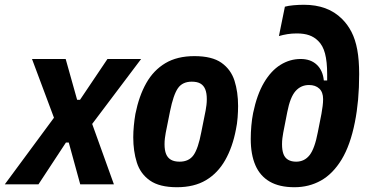

<svg xmlns="http://www.w3.org/2000/svg" viewBox="-68 -772 1545 804"><path d="M93 0H-48L158 -279L66 -525H207L255 -354H267L382 -525H523L318 -253L409 0H268L220 -175H208Z M673 12Q600 12 560 -16Q520 -44 505 -91.5Q490 -139 490 -197Q490 -220 492.5 -246Q495 -272 499 -295Q514 -370 544.5 -424Q575 -478 624.5 -507.5Q674 -537 746 -537Q820 -537 859.5 -509Q899 -481 914 -434Q929 -387 929 -328Q929 -306 927 -279.5Q925 -253 920 -230Q906 -156 875 -101.5Q844 -47 794.5 -17.5Q745 12 673 12ZM684 -95Q723 -95 742.5 -122.5Q762 -150 775 -219L793 -309Q795 -320 796.5 -332Q798 -344 798 -357Q798 -382 791.5 -398Q785 -414 771.5 -422Q758 -430 735 -430Q696 -430 677 -402.5Q658 -375 644 -306L626 -216Q624 -205 622.5 -193Q621 -181 621 -168Q621 -143 627.5 -127Q634 -111 648 -103Q662 -95 684 -95Z M1165 12Q1102 12 1061.5 -11.5Q1021 -35 1001.5 -80Q982 -125 982 -190Q982 -217 984.5 -245.5Q987 -274 992 -299Q1008 -376 1037.5 -426Q1067 -476 1106.5 -500.5Q1146 -525 1191 -525Q1233 -525 1258.5 -501Q1284 -477 1288 -435H1302V-461Q1302 -514 1293 -548Q1284 -582 1264 -601Q1248 -617 1226.5 -624.5Q1205 -632 1175 -632Q1154 -632 1135.5 -629Q1117 -626 1100 -621L1125 -744Q1139 -748 1161 -750Q1183 -752 1205 -752Q1254 -752 1294 -737.5Q1334 -723 1365 -692Q1388 -669 1404 -638Q1420 -607 1428 -564Q1436 -521 1436 -462Q1436 -404 1431.5 -354.5Q1427 -305 1418 -260Q1399 -164 1362.5 -104Q1326 -44 1276 -16Q1226 12 1165 12ZM1172 -95Q1207 -95 1228.5 -122.5Q1250 -150 1263 -219L1278 -295Q1281 -312 1283 -327.5Q1285 -343 1285 -357Q1285 -386 1269 -401Q1253 -416 1226 -416Q1192 -416 1169.5 -390.5Q1147 -365 1135 -303L1118 -216Q1116 -205 1114.5 -193Q1113 -181 1113 -168Q1113 -143 1119 -127Q1125 -111 1138.5 -103Q1152 -95 1172 -95Z"/></svg>

Font: IBM Plex Sans Condensed
Style: Bold Italic
Weight: 700
Width: 3
Italic angle: -11.31°
Designer: Mike Abbink, Paul van der Laan, Pieter van Rosmalen
Foundry: Bold Monday
Version: Version 3.201